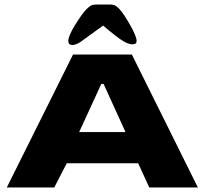

<svg xmlns="http://www.w3.org/2000/svg" viewBox="-20 -829 905 849"><path d="M303 -588H563L855 0H640L591 -107H275L220 0H10ZM535 -245 438 -458H428L330 -245ZM362 -788Q374 -800 382.5 -804.5Q391 -809 406 -809H466Q481 -809 490 -804Q499 -799 509 -788Q528 -767 556 -717.5Q584 -668 584 -648Q584 -633 567 -633Q547 -633 524 -648Q499 -662 436 -716L342 -648Q318 -630 300 -630Q282 -630 282 -648Q282 -670 312 -718.5Q342 -767 362 -788Z"/></svg>

Font: Gold Bold
Style: Regular
Weight: 400
Designer: jaiki
Version: Version 1.000